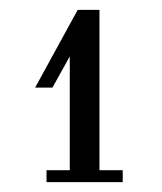

<svg xmlns="http://www.w3.org/2000/svg" viewBox="-20 -811 328 388"><path d="M74 -443V-467H121V-697L86 -634H51L137 -791H181V-467H228V-443Z"/></svg>

Font: GFS Didot
Style: Regular
Weight: 400
Designer: Takis Katsoulidis and George D. Matthiopoulos
Foundry: Takis Katsoulidis and George D. Matthiopoulos
Version: Version 1.0